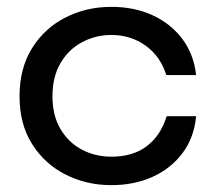

<svg xmlns="http://www.w3.org/2000/svg" viewBox="-20 -529 629 560"><path d="M552 -190Q546 -127 512 -82Q478 -37 424.5 -13Q371 11 305 11Q232 11 171 -20Q110 -51 73.5 -109Q37 -167 37 -248Q37 -330 73.5 -388.5Q110 -447 171 -478Q232 -509 305 -509Q371 -509 424 -485Q477 -461 511 -416.5Q545 -372 552 -310H465Q448 -365 404.5 -396Q361 -427 305 -427Q259 -427 219.5 -406Q180 -385 156.5 -345Q133 -305 133 -248Q133 -192 156.5 -152.5Q180 -113 219 -92.5Q258 -72 305 -72Q368 -72 408.5 -103Q449 -134 466 -190Z"/></svg>

Font: Syne Medium
Style: Regular
Weight: 500
Designer: Lucas Descroix
Foundry: Bonjour Monde
Version: Version 2.200; ttfautohint (v1.8.4)